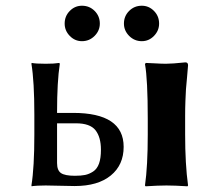

<svg xmlns="http://www.w3.org/2000/svg" viewBox="-20 -654 721 677"><path d="M417 -570.8C417 -554.2 423.2 -539.7 435.5 -527.3C447.9 -515 462.7 -508.8 480 -508.8C496.6 -508.8 510.9 -515 522.9 -527.3C535 -539.7 541 -554.2 541 -570.8C541 -588.4 535 -603.3 522.9 -615.5C510.9 -627.7 496.6 -633.8 480 -633.8C462.4 -633.8 447.5 -627.7 435.3 -615.5C423.1 -603.3 417 -588.4 417 -570.8ZM208 -570.8C208 -554.2 214 -539.7 226.1 -527.3C238.1 -515 252.4 -508.8 269 -508.8C286.3 -508.8 301.1 -515 313.5 -527.3C325.8 -539.7 332 -554.2 332 -570.8C332 -588.4 325.9 -603.3 313.7 -615.5C301.5 -627.7 286.6 -633.8 269 -633.8C252.4 -633.8 238.1 -627.7 226.1 -615.5C214 -603.3 208 -588.4 208 -570.8ZM501 -234.9V-180.2C501 -105.3 497.7 -45.2 491.2 0L493.2 2.9C523.1 1 547.7 0 566.9 0C586.8 0 611.5 1 641.1 2.9L643.1 0C636.2 -50.1 632.8 -110.2 632.8 -180.2V-246.1C632.8 -263.7 633.1 -281.2 633.8 -298.6C634.4 -316 635.1 -329.4 635.7 -338.9L639.6 -382.3L643.1 -423.8C643.1 -430.7 640 -434.1 633.8 -434.1C602.2 -430.8 579.3 -429.2 564.9 -429.2C554.9 -429.2 541.4 -429.7 524.7 -430.7C507.9 -431.6 497.7 -432.1 494.1 -432.1L491.2 -428.2C497.7 -392.4 501 -328 501 -234.9ZM335.9 -126C335.9 -106.1 333.7 -89.8 329.1 -77.1C324.5 -64.5 317.6 -55.1 308.3 -49.1C299.1 -43.1 289.6 -39.1 280 -37.1C270.4 -35.2 258.5 -34.2 244.1 -34.2C220.7 -34.2 204.3 -37.4 195.1 -43.7C185.8 -50 181.2 -61.8 181.2 -79.1V-219.2H248C280.9 -219.2 303.8 -211.1 316.7 -194.8C329.5 -178.5 335.9 -155.6 335.9 -126ZM181.2 -258.8C181.2 -330.1 184.4 -386.9 190.9 -429.2L189 -432.1L184.6 -431.6C181.6 -431 176.2 -430.4 168.2 -429.9C160.2 -429.4 151.2 -429.2 141.1 -429.2C117.7 -429.2 101.2 -430.2 91.8 -432.1L90.8 -429.2C97.7 -387.2 101.1 -327.5 101.1 -250V-179.2C101.1 -102.1 97.7 -42.3 90.8 0L91.8 2.9L96.2 2C99.1 1.6 104.7 1.2 113 0.7C121.3 0.2 130.7 0 141.1 0C154.5 0 171.5 0.3 192.1 1C212.8 1.6 229.8 2 243.2 2C297.9 2 340.3 -10.4 370.6 -35.2C400.9 -59.9 416 -93.6 416 -136.2C416 -216 356.6 -255.9 237.8 -255.9H181.2Z"/></svg>

Font: Linux Biolinum G
Style: Bold
Weight: 700
Designer: Philipp H. Poll
Foundry: Philipp H. Poll
Version: Version 1.1.0